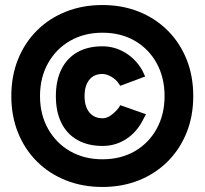

<svg xmlns="http://www.w3.org/2000/svg" viewBox="-20 -732 813 763"><path d="M387 11Q308 11 241.5 -15.5Q175 -42 126.5 -90.5Q78 -139 51.5 -205Q25 -271 25 -350Q25 -430 51.5 -496Q78 -562 126.5 -610.5Q175 -659 241.5 -685.5Q308 -712 387 -712Q466 -712 532 -685.5Q598 -659 646.5 -610.5Q695 -562 721.5 -496Q748 -430 748 -350Q748 -271 721.5 -205Q695 -139 646.5 -90.5Q598 -42 532 -15.5Q466 11 387 11ZM388 -152Q330 -152 288 -175.5Q246 -199 224 -243.5Q202 -288 202 -350Q202 -412 224 -456.5Q246 -501 287.5 -524.5Q329 -548 387 -548Q435 -548 477 -523Q519 -498 545 -453L557 -428L458 -391L446 -408Q433 -422 417 -430Q401 -438 387 -438Q353 -438 334.5 -414.5Q316 -391 316 -350Q316 -309 335 -285.5Q354 -262 388 -262Q404 -262 420.5 -273.5Q437 -285 452 -304L458 -314L560 -278L551 -261Q526 -209 483 -180.5Q440 -152 388 -152ZM387 -99Q460 -99 515.5 -131Q571 -163 602.5 -220Q634 -277 634 -350Q634 -424 602.5 -481Q571 -538 515.5 -570Q460 -602 387 -602Q315 -602 259 -570Q203 -538 171 -481Q139 -424 139 -350Q139 -277 171 -220Q203 -163 259 -131Q315 -99 387 -99Z"/></svg>

Font: Figtree Light Black
Style: Regular
Weight: 900
Version: Version 2.000